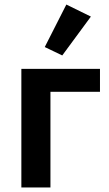

<svg xmlns="http://www.w3.org/2000/svg" viewBox="-20 -825 481 845"><path d="M74 0V-522H420V-421H202V0ZM380 -752 254 -581 177 -618 272 -805Z"/></svg>

Font: IBM Plex Sans SemiBold
Style: Regular
Weight: 600
Designer: Mike Abbink, Paul van der Laan, Pieter van Rosmalen
Foundry: Bold Monday
Version: Version 3.201